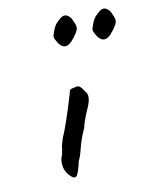

<svg xmlns="http://www.w3.org/2000/svg" viewBox="-66 -588 480 621"><g transform="rotate(-10 174.0 -278.0)"><path d="M168 -528Q184 -544 196.5 -537.5Q209 -531 214 -515Q222 -500 220 -490.5Q218 -481 204 -463Q170 -417 145 -467Q140 -477 142 -482Q151 -513 162 -522ZM296 -528Q312 -544 324.5 -537.5Q337 -531 342 -515Q350 -500 348 -490.5Q346 -481 332 -463Q298 -417 273 -467Q268 -477 270 -482Q279 -513 290 -522ZM102 -96 106 -117Q105 -123 114 -150Q132 -190 162 -291Q162 -303 178 -304Q190 -308 196 -304.5Q202 -301 212 -285Q227 -270 209.5 -231Q192 -192 188 -171Q173 -138 165.5 -108Q158 -78 152 -68Q143 -27 135.5 -20Q128 -13 113.5 -28.5Q99 -44 97 -64Q95 -84 102 -96Z"/></g></svg>

Font: Caveat
Style: Regular
Weight: 400
Designer: Pablo Impallari
Foundry: Creative Lab NY
Version: Version 1.096; ttfautohint (v1.3)